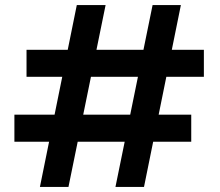

<svg xmlns="http://www.w3.org/2000/svg" viewBox="-20 -740 869 760"><path d="M437 0 584 -720H696L550 0ZM138 0 284 -720H398L251 0ZM37 -179V-286H737V-179ZM85 -436V-543H787V-436Z"/></svg>

Font: DM Sans 12pt SemiBold
Style: Regular
Weight: 600
Version: Version 4.004;gftools[0.9.30]